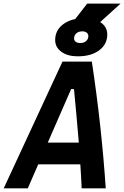

<svg xmlns="http://www.w3.org/2000/svg" viewBox="-52 -1031 680 1051"><path d="M330.1 -888.7 425.3 -1011.2H607.9L472.7 -888.7ZM-31.7 0 290 -693.8H450.7Q503.4 -346.2 526.9 0H395Q393.6 -32.7 391.8 -65.7Q390.1 -98.6 387.7 -131.3H157.2L100.1 0ZM209.5 -250.5H379.4Q373.5 -323.7 366.7 -397Q359.9 -470.2 353 -543.5H337.4ZM374 -722.7Q318.4 -722.7 284.2 -747.3Q250 -772 250 -812Q250 -865.7 294.4 -898.7Q338.9 -931.6 411.1 -931.6Q466.8 -931.6 501 -907.2Q535.2 -882.8 535.2 -842.3Q535.2 -788.6 491 -755.6Q446.8 -722.7 374 -722.7ZM387.2 -795.4Q407.2 -795.4 419.4 -806.2Q431.6 -816.9 431.6 -834Q431.6 -845.2 422.6 -852.3Q413.6 -859.4 398.4 -859.4Q378.4 -859.4 366 -848.6Q353.5 -837.9 353.5 -820.3Q353.5 -809.1 362.8 -802.2Q372.1 -795.4 387.2 -795.4Z"/></svg>

Font: Cascadia Mono
Style: Bold Italic
Weight: 700
Italic angle: -10°
Monospace: yes
Designer: Aaron Bell
Foundry: Saja Typeworks
Version: Version 2404.023; ttfautohint (v1.8.4)